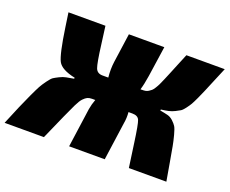

<svg xmlns="http://www.w3.org/2000/svg" viewBox="-149 -872 1260 1054"><g transform="rotate(20 480.5 -345.0)"><path d="M744 -362 743 -356Q771 -351 788.5 -346.5Q806 -342 821 -328Q836 -314 843.5 -302Q851 -290 860 -256Q869 -222 874 -194.5Q879 -167 890 -104Q901 -39 908 0H689Q680 -58 669 -142Q655 -244 646 -266Q637 -288 605 -288H582Q585 -254 579 -221L548 0H340L372 -229Q377 -259 388 -288H369Q353 -288 342.5 -283Q332 -278 319.5 -265Q307 -252 291.5 -220Q276 -188 256 -143Q236 -98 202 -21Q201 -18 200 -16Q199 -14 197.5 -11Q196 -8 195 -5.5Q194 -3 193 0H-37Q-7 -72 8 -107.5Q23 -143 43.5 -187Q64 -231 73.5 -248.5Q83 -266 100.5 -290Q118 -314 128 -320.5Q138 -327 158 -337Q178 -347 194.5 -350Q211 -353 239 -358L240 -364Q159 -381 139 -419Q119 -457 97 -608Q90 -660 85 -690H301Q307 -649 315 -584Q328 -481 338 -454.5Q348 -428 379 -428H413Q408 -476 414 -520L438 -690H645L619 -512Q611 -460 601 -428H609Q621 -428 630 -429.5Q639 -431 647.5 -436.5Q656 -442 662 -447Q668 -452 676.5 -465.5Q685 -479 690.5 -490.5Q696 -502 706 -525.5Q716 -549 724 -568.5Q732 -588 746.5 -623.5Q761 -659 774 -690H998Q984 -656 964.5 -610Q945 -564 936.5 -543Q928 -522 914 -492Q900 -462 893 -450Q886 -438 872.5 -420Q859 -402 849 -396Q839 -390 822 -381.5Q805 -373 787 -369Q769 -365 744 -362Z"/></g></svg>

Font: Exo 2.0 Black
Style: Italic
Weight: 900
Italic angle: -8°
Designer: Natanael Gama
Version: Version 1.001;PS 001.001;hotconv 1.0.70;makeotf.lib2.5.58329